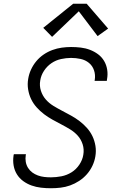

<svg xmlns="http://www.w3.org/2000/svg" viewBox="-20 -993 640 1021"><path d="M251 8Q224 8 198 5Q172 2 148 -6.5Q124 -15 103.5 -30Q83 -45 70 -66Q57 -87 52.5 -112.5Q48 -138 52 -165Q52 -167 52.5 -169Q53 -171 54 -173H118Q118 -172 117.5 -170.5Q117 -169 117 -168Q114 -150 117 -132.5Q120 -115 129 -100.5Q138 -86 151.5 -76Q165 -66 181.5 -60Q198 -54 215.5 -52Q233 -50 251 -50Q278 -50 306.5 -55.5Q335 -61 360 -76.5Q385 -92 402 -117.5Q419 -143 423 -170Q428 -199 419.5 -225.5Q411 -252 393.5 -271.5Q376 -291 353 -305Q330 -319 306 -331.5Q282 -344 258.5 -357Q235 -370 214 -386Q193 -402 175 -422Q157 -442 145.5 -466Q134 -490 129.5 -518Q125 -546 130 -574Q134 -599 145 -623Q156 -647 173 -667.5Q190 -688 212 -703Q234 -718 258.5 -727Q283 -736 308 -739.5Q333 -743 358 -743Q384 -743 409.5 -740Q435 -737 458.5 -728Q482 -719 501.5 -704.5Q521 -690 533.5 -669Q546 -648 550 -622.5Q554 -597 549 -571Q549 -569 548.5 -567Q548 -565 548 -563H483Q483 -565 483.5 -566Q484 -567 484 -569Q488 -595 480 -619Q472 -643 453 -658.5Q434 -674 409 -679.5Q384 -685 358 -685Q332 -685 304.5 -679Q277 -673 253.5 -657Q230 -641 214 -616.5Q198 -592 194 -565Q189 -537 197.5 -510.5Q206 -484 223.5 -464Q241 -444 264 -430Q287 -416 311 -403.5Q335 -391 358.5 -378Q382 -365 403 -349Q424 -333 442 -313Q460 -293 471.5 -269Q483 -245 487.5 -217.5Q492 -190 487 -161Q483 -136 471.5 -111.5Q460 -87 442 -66.5Q424 -46 401 -31Q378 -16 353 -7Q328 2 302 5Q276 8 251 8ZM257 -797 210 -845 369 -973H441L555 -841L499 -801L399 -933Z"/></svg>

Font: Iosevka SS04 Light Extended
Style: Italic
Weight: 300
Width: 7
Italic angle: -9°
Monospace: yes
Designer: Belleve Invis
Foundry: Belleve Invis
Version: Version 19.0.0; ttfautohint (v1.8.4)